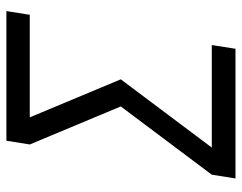

<svg xmlns="http://www.w3.org/2000/svg" viewBox="-100 -676 775 616"><g transform="rotate(-90 288.0 -367.5)"><path d="M24 0H440L452 -76H123L342 -368L220 -660H549L561 -735H145L133 -660L255 -368L36 -76Z"/></g></svg>

Font: Iosevka Sparkle
Style: Italic
Weight: 400
Italic angle: -9°
Designer: Belleve Invis
Foundry: Belleve Invis
Version: Version 4.5.0; ttfautohint (v1.8.3)